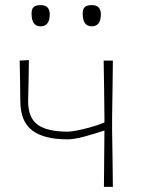

<svg xmlns="http://www.w3.org/2000/svg" viewBox="-20 -731 554 751"><path d="M386.5 0Q387 -56.5 387.5 -108.2Q388 -160 388.5 -220.5Q355.5 -209.5 313.8 -197.8Q272 -186 244 -186Q151.5 -186 105.5 -221.2Q59.5 -256.5 59.5 -336Q59 -374.5 58.5 -414Q58 -453.5 57 -494L93 -496Q92.5 -455 91.8 -415Q91 -375 90 -336Q90 -270 127.5 -243Q165 -216 245 -216Q255.5 -216 278.8 -220.2Q302 -224.5 331.2 -232.5Q360.5 -240.5 388.5 -252V-271Q388 -332 387.2 -385Q386.5 -438 385.5 -494H421.5Q421 -438 420.2 -385Q419.5 -332 418.5 -271V-221Q419.5 -160.5 420.2 -108.5Q421 -56.5 421.5 0ZM338.5 -628Q303.5 -628 303.5 -678Q303.5 -696 311.8 -703.5Q320 -711 339.5 -711Q374.5 -711 374.5 -675Q374.5 -628 338.5 -628ZM138.5 -628Q103.5 -628 103.5 -678Q103.5 -696 111.8 -703.5Q120 -711 139.5 -711Q174.5 -711 174.5 -675Q174.5 -628 138.5 -628Z"/></svg>

Font: Commissioner Loud Thin
Style: Regular
Weight: 100
Designer: Kostas Bartsokas
Foundry: Kostas Bartsokas
Version: Version 1.000; ttfautohint (v1.8.3)